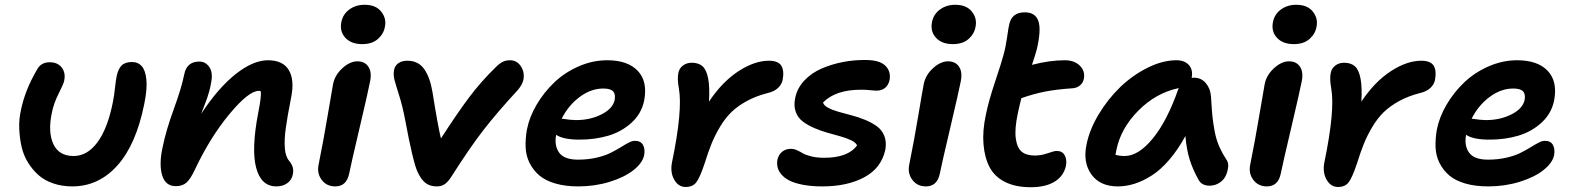

<svg xmlns="http://www.w3.org/2000/svg" viewBox="-20 -763 6524 796"><path d="M279.8 9.8Q236.8 9.8 200.4 -2.7Q164.1 -15.1 139.2 -37.4Q114.3 -59.6 95.7 -89.8Q77.1 -120.1 69.3 -155.3Q61.5 -190.4 59.8 -229Q58.1 -267.6 66.9 -307.1Q84 -390.1 132.8 -473.1Q148.9 -504.9 186 -504.9Q218.8 -504.9 235.8 -483.2Q252.9 -461.4 246.1 -428.2Q243.7 -415.5 223.1 -375Q202.6 -334.5 194.8 -294.9Q178.2 -215.3 201.2 -165.8Q224.1 -116.2 285.2 -116.2Q342.3 -116.2 384.5 -173.8Q426.8 -231.4 448.2 -340.8Q453.6 -368.2 457 -400.4Q460.4 -432.6 463.9 -448.2Q470.2 -477.5 484.4 -491.7Q498.5 -505.9 526.9 -505.9Q552.7 -505.9 567.9 -488.5Q583 -471.2 586.9 -432.6Q590.8 -394 578.1 -332Q544.4 -163.6 466.6 -76.9Q388.7 9.8 279.8 9.8Z M1126 9.8Q1062.5 9.8 1042 -67.4Q1021.5 -144.5 1050.8 -296.9Q1064.5 -364.7 1061 -384.8Q1058.1 -386.2 1052.7 -386.2Q1011.2 -386.2 931.4 -290.3Q851.6 -194.3 788.6 -61Q769.5 -20 752.7 -5.6Q735.8 8.8 709 8.8Q666 8.8 652.3 -36.1Q638.7 -81.1 653.8 -150.9Q668 -221.7 700.4 -310.5Q732.9 -399.4 743.7 -454.1Q753.9 -507.8 806.6 -507.8Q833 -507.8 848.4 -484.1Q863.8 -460.4 855 -418.9Q852.5 -402.8 847.7 -385.5Q842.8 -368.2 839.1 -357.2Q835.4 -346.2 826.7 -324Q817.9 -301.8 814 -291Q884.8 -398.9 957.3 -456.1Q1029.8 -513.2 1090.8 -513.2Q1153.3 -513.2 1177.5 -472.2Q1201.7 -431.2 1187 -358.9Q1170.9 -277.3 1164.6 -230.5Q1158.2 -183.6 1160.9 -148.7Q1163.6 -113.8 1178.7 -96.2Q1201.2 -70.3 1193.8 -39.1Q1189.5 -17.1 1171.1 -3.7Q1152.8 9.8 1126 9.8Z M1481.9 -580.1Q1436 -580.1 1411.9 -606.2Q1387.7 -632.3 1395 -670.9Q1401.4 -704.1 1428.2 -723.6Q1455.1 -743.2 1491.7 -743.2Q1538.1 -743.2 1560.5 -714.8Q1583 -686.5 1575.7 -651.9Q1570.8 -622.6 1546.6 -601.3Q1522.5 -580.1 1481.9 -580.1ZM1370.1 9.8Q1334 9.8 1313.7 -17.3Q1293.5 -44.4 1300.8 -80.1Q1322.3 -187 1338.9 -286.9Q1355.5 -386.7 1360.8 -414.1Q1368.2 -451.7 1399.4 -480.2Q1430.7 -508.8 1461.9 -508.8Q1491.7 -508.8 1506.8 -487.1Q1522 -465.3 1514.6 -426.8Q1507.8 -390.1 1471.2 -234.6Q1434.6 -79.1 1427.7 -43.9Q1417 9.8 1370.1 9.8Z M1791 9.8Q1762.7 9.8 1744.4 -4.2Q1726.1 -18.1 1710.9 -50.8Q1691.9 -92.3 1659.7 -266.1Q1649.4 -320.8 1635.3 -365.7Q1621.1 -410.6 1615.5 -431.6Q1609.9 -452.6 1613.8 -473.1Q1616.7 -490.2 1631.1 -500.7Q1645.5 -511.2 1668.9 -511.2Q1713.9 -511.2 1738.3 -477.1Q1762.7 -442.9 1772.9 -381.8Q1795.4 -240.2 1808.1 -189Q1874.5 -292 1923.8 -357.9Q1973.1 -423.8 2034.7 -483.9Q2050.8 -500 2064 -506.6Q2077.1 -513.2 2094.7 -513.2Q2123 -513.2 2139.4 -488.3Q2155.8 -463.4 2149.9 -432.1Q2145.5 -412.1 2127 -390.1Q2040.5 -296.4 1983.6 -222.9Q1926.8 -149.4 1853 -33.2Q1837.9 -9.3 1824.2 0.2Q1810.5 9.8 1791 9.8Z M2377.4 9.8Q2323.7 9.8 2282.5 -2.2Q2241.2 -14.2 2216.1 -35.6Q2190.9 -57.1 2175.8 -86.9Q2160.6 -116.7 2159.2 -151.9Q2157.7 -187 2164.6 -226.1Q2174.8 -278.3 2205.1 -329.6Q2235.4 -380.9 2278.6 -421.9Q2321.8 -462.9 2379.4 -488Q2437 -513.2 2497.6 -513.2Q2583 -513.2 2624.5 -468.8Q2666 -424.3 2650.4 -345.2Q2639.2 -291.5 2598.1 -254.2Q2557.1 -216.8 2502 -200.4Q2446.8 -184.1 2382.3 -184.1Q2315.4 -184.1 2285.6 -204.1Q2277.3 -158.7 2298.3 -129.9Q2319.3 -101.1 2376.5 -101.1Q2417 -101.1 2452.1 -109.1Q2487.3 -117.2 2510.3 -128.7Q2533.2 -140.1 2551.8 -151.6Q2570.3 -163.1 2585.4 -171.1Q2600.6 -179.2 2612.3 -179.2Q2636.2 -179.2 2645.8 -162.1Q2655.3 -145 2650.4 -119.1Q2643.6 -86.9 2606 -57.4Q2568.4 -27.8 2507.1 -9Q2445.8 9.8 2377.4 9.8ZM2481.4 -396Q2430.2 -396 2383.3 -361.1Q2336.4 -326.2 2308.6 -271Q2348.1 -265.1 2367.7 -265.1Q2426.8 -265.1 2473.4 -288.6Q2520 -312 2528.3 -348.1Q2532.7 -372.6 2521.7 -384.3Q2510.7 -396 2481.4 -396Z M2822.8 12.2Q2793 12.2 2775.6 -17.3Q2758.3 -46.9 2765.6 -87.9Q2811 -306.2 2794.4 -397Q2787.1 -437 2792.5 -460.9Q2795.9 -479.5 2811.3 -491.2Q2826.7 -502.9 2847.7 -502.9Q2876 -502.9 2892.3 -488.5Q2908.7 -474.1 2915.8 -438.2Q2922.9 -402.3 2919.4 -341.8Q2974.6 -424.3 3041.5 -467.8Q3108.4 -511.2 3167.5 -511.2Q3207 -511.2 3219.5 -490Q3231.9 -468.8 3224.6 -431.2Q3220.7 -412.6 3205.1 -397.9Q3189.5 -383.3 3161.6 -377Q3113.8 -364.7 3075.9 -344Q3038.1 -323.2 3012.2 -298.1Q2986.3 -272.9 2964.8 -236.8Q2943.4 -200.7 2929.4 -166Q2915.5 -131.3 2900.4 -83Q2881.3 -25.9 2866.5 -6.8Q2851.6 12.2 2822.8 12.2Z M3389.2 9.8Q3344.2 9.8 3309.6 3.2Q3274.9 -3.4 3253.9 -13.9Q3232.9 -24.4 3220.2 -39.1Q3207.5 -53.7 3203.9 -69.1Q3200.2 -84.5 3203.1 -101.1Q3207.5 -121.1 3222.2 -133.5Q3236.8 -146 3259.3 -146Q3271.5 -146 3284.4 -140.1Q3297.4 -134.3 3308.6 -127.4Q3319.8 -120.6 3343.3 -114.7Q3366.7 -108.9 3397 -108.9Q3496.1 -108.9 3533.2 -160.2Q3528.3 -171.9 3509.3 -181.2Q3490.2 -190.4 3465.1 -197.5Q3439.9 -204.6 3411.1 -212.6Q3382.3 -220.7 3355.7 -232.2Q3329.1 -243.7 3308.6 -259Q3288.1 -274.4 3279.1 -299.1Q3270 -323.7 3276.4 -355Q3284.2 -396.5 3314 -428.5Q3343.8 -460.4 3386.2 -478.8Q3428.7 -497.1 3475.8 -506.1Q3522.9 -515.1 3571.3 -514.2Q3627.4 -513.7 3650.9 -490.2Q3674.3 -466.8 3668 -431.2Q3663.6 -410.6 3649.7 -398.9Q3635.7 -387.2 3615.2 -387.2Q3605 -387.2 3586.9 -389.2Q3568.8 -391.1 3550.3 -391.1Q3443.8 -391.1 3392.1 -337.9Q3395.5 -325.7 3413.3 -316.2Q3431.2 -306.6 3456.1 -299.6Q3481 -292.5 3510.3 -284.9Q3539.6 -277.3 3566.7 -266.1Q3593.8 -254.9 3615 -239.7Q3636.2 -224.6 3646.2 -199.5Q3656.2 -174.3 3650.4 -142.1Q3633.8 -65.9 3563.2 -28.1Q3492.7 9.8 3389.2 9.8Z M3930.7 -580.1Q3884.8 -580.1 3860.6 -606.2Q3836.4 -632.3 3843.8 -670.9Q3850.1 -704.1 3877 -723.6Q3903.8 -743.2 3940.4 -743.2Q3986.8 -743.2 4009.3 -714.8Q4031.7 -686.5 4024.4 -651.9Q4019.5 -622.6 3995.4 -601.3Q3971.2 -580.1 3930.7 -580.1ZM3818.8 9.8Q3782.7 9.8 3762.5 -17.3Q3742.2 -44.4 3749.5 -80.1Q3771 -187 3787.6 -286.9Q3804.2 -386.7 3809.6 -414.1Q3816.9 -451.7 3848.1 -480.2Q3879.4 -508.8 3910.6 -508.8Q3940.4 -508.8 3955.6 -487.1Q3970.7 -465.3 3963.4 -426.8Q3956.5 -390.1 3919.9 -234.6Q3883.3 -79.1 3876.5 -43.9Q3865.7 9.8 3818.8 9.8Z M4253.4 13.2Q4190.4 13.2 4147 -8.5Q4103.5 -30.3 4082.8 -69.8Q4062 -109.4 4057.4 -165Q4052.7 -220.7 4067.4 -288.1Q4079.1 -345.7 4106 -425.8Q4132.8 -505.9 4140.6 -536.1Q4149.9 -569.8 4155.5 -610.4Q4161.1 -650.9 4164.6 -664.1Q4175.8 -711.9 4228.5 -711.9Q4272.5 -711.9 4284.9 -675.8Q4297.4 -639.6 4278.3 -558.1Q4272.9 -537.1 4258.3 -494.1Q4331.5 -513.2 4394.5 -513.2Q4434.1 -513.2 4456.8 -490.7Q4479.5 -468.3 4473.6 -437Q4470.7 -420.4 4458 -409.4Q4445.3 -398.4 4426.3 -397Q4360.4 -392.6 4312.7 -383.3Q4265.1 -374 4214.4 -356Q4207 -327.1 4199.7 -293Q4186 -228.5 4191.2 -189.7Q4196.3 -150.9 4215.3 -134.5Q4234.4 -118.2 4270.5 -118.2Q4296.9 -118.2 4323.5 -127.7Q4350.1 -137.2 4361.3 -137.2Q4383.8 -137.2 4393.8 -119.6Q4403.8 -102.1 4399.4 -76.2Q4390.1 -33.2 4352.5 -10Q4314.9 13.2 4253.4 13.2Z M4614.3 9.8Q4540.5 9.8 4504.9 -39.6Q4469.2 -88.9 4484.4 -163.1Q4496.6 -225.1 4534.7 -288.6Q4572.8 -352.1 4623.8 -401.4Q4674.8 -450.7 4737.3 -481.9Q4799.8 -513.2 4857.4 -513.2Q4891.1 -513.2 4908.9 -493.4Q4926.8 -473.6 4920.4 -439.9Q4923.3 -440.9 4930.2 -440.9Q4960 -440.9 4979 -418.5Q4998 -396 5000.5 -363.8Q5001 -358.4 5001.5 -348.6Q5004.4 -301.3 5006.8 -278.1Q5009.3 -254.9 5015.4 -220.9Q5021.5 -187 5033.2 -159.4Q5044.9 -131.8 5063.5 -103Q5073.7 -89.8 5071.8 -71Q5069.8 -52.2 5062 -34.9Q5054.2 -17.6 5035.9 -5.4Q5017.6 6.8 4994.6 6.8Q4961.4 6.8 4948.2 -19Q4925.3 -60.1 4912.4 -100.8Q4899.4 -141.6 4894.5 -199.2Q4863.8 -142.6 4827.6 -100.6Q4791.5 -58.6 4754.9 -35.4Q4718.3 -12.2 4683.6 -1.2Q4648.9 9.8 4614.3 9.8ZM4608.4 -141.1Q4606.4 -133.8 4604.5 -121.1Q4623 -116.2 4642.6 -116.2Q4699.7 -116.2 4759 -188.5Q4818.4 -260.7 4865.2 -394L4867.2 -397.9Q4772 -377.9 4699 -304Q4626 -230 4608.4 -141.1Z M5344.2 -580.1Q5298.3 -580.1 5274.2 -606.2Q5250 -632.3 5257.3 -670.9Q5263.7 -704.1 5290.5 -723.6Q5317.4 -743.2 5354 -743.2Q5400.4 -743.2 5422.9 -714.8Q5445.3 -686.5 5438 -651.9Q5433.1 -622.6 5408.9 -601.3Q5384.8 -580.1 5344.2 -580.1ZM5232.4 9.8Q5196.3 9.8 5176 -17.3Q5155.8 -44.4 5163.1 -80.1Q5184.6 -187 5201.2 -286.9Q5217.8 -386.7 5223.1 -414.1Q5230.5 -451.7 5261.7 -480.2Q5293 -508.8 5324.2 -508.8Q5354 -508.8 5369.1 -487.1Q5384.3 -465.3 5377 -426.8Q5370.1 -390.1 5333.5 -234.6Q5296.9 -79.1 5290 -43.9Q5279.3 9.8 5232.4 9.8Z M5527.3 12.2Q5497.6 12.2 5480.2 -17.3Q5462.9 -46.9 5470.2 -87.9Q5515.6 -306.2 5499 -397Q5491.7 -437 5497.1 -460.9Q5500.5 -479.5 5515.9 -491.2Q5531.2 -502.9 5552.2 -502.9Q5580.6 -502.9 5596.9 -488.5Q5613.3 -474.1 5620.4 -438.2Q5627.4 -402.3 5624 -341.8Q5679.2 -424.3 5746.1 -467.8Q5813 -511.2 5872.1 -511.2Q5911.6 -511.2 5924.1 -490Q5936.5 -468.8 5929.2 -431.2Q5925.3 -412.6 5909.7 -397.9Q5894 -383.3 5866.2 -377Q5818.4 -364.7 5780.5 -344Q5742.7 -323.2 5716.8 -298.1Q5690.9 -272.9 5669.4 -236.8Q5647.9 -200.7 5634 -166Q5620.1 -131.3 5605 -83Q5585.9 -25.9 5571 -6.8Q5556.2 12.2 5527.3 12.2Z M6149.9 9.8Q6096.2 9.8 6054.9 -2.2Q6013.7 -14.2 5988.5 -35.6Q5963.4 -57.1 5948.2 -86.9Q5933.1 -116.7 5931.6 -151.9Q5930.2 -187 5937 -226.1Q5947.3 -278.3 5977.5 -329.6Q6007.8 -380.9 6051 -421.9Q6094.2 -462.9 6151.9 -488Q6209.5 -513.2 6270 -513.2Q6355.5 -513.2 6397 -468.8Q6438.5 -424.3 6422.9 -345.2Q6411.6 -291.5 6370.6 -254.2Q6329.6 -216.8 6274.4 -200.4Q6219.2 -184.1 6154.8 -184.1Q6087.9 -184.1 6058.1 -204.1Q6049.8 -158.7 6070.8 -129.9Q6091.8 -101.1 6148.9 -101.1Q6189.5 -101.1 6224.6 -109.1Q6259.8 -117.2 6282.7 -128.7Q6305.7 -140.1 6324.2 -151.6Q6342.8 -163.1 6357.9 -171.1Q6373 -179.2 6384.8 -179.2Q6408.7 -179.2 6418.2 -162.1Q6427.7 -145 6422.9 -119.1Q6416 -86.9 6378.4 -57.4Q6340.8 -27.8 6279.5 -9Q6218.3 9.8 6149.9 9.8ZM6253.9 -396Q6202.6 -396 6155.8 -361.1Q6108.9 -326.2 6081.1 -271Q6120.6 -265.1 6140.1 -265.1Q6199.2 -265.1 6245.8 -288.6Q6292.5 -312 6300.8 -348.1Q6305.2 -372.6 6294.2 -384.3Q6283.2 -396 6253.9 -396Z"/></svg>

Font: Shantell Sans Normal
Style: Italic
Weight: 600
Italic angle: -11.31°
Designer: Stephen Nixon, Anya Danilova, Shantell Martin
Foundry: Arrow Type
Version: Version 1.006;[559af2be0]